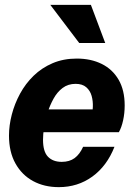

<svg xmlns="http://www.w3.org/2000/svg" viewBox="-20 -760 544 790"><path d="M222 10Q162 10 116 -15Q70 -40 43.5 -87.5Q17 -135 17 -202Q17 -244 28.5 -288.5Q40 -333 62.5 -374.5Q85 -416 118.5 -448.5Q152 -481 196.5 -500Q241 -519 296 -519Q354 -519 398.5 -497Q443 -475 468 -432Q493 -389 493 -326Q493 -294 486.5 -264.5Q480 -235 469 -216H102L122 -310H387L355 -275Q361 -296 362 -320Q363 -344 357 -365.5Q351 -387 335 -401Q319 -415 291 -415Q260 -415 237.5 -398Q215 -381 200 -353.5Q185 -326 175 -295Q165 -264 161 -235Q157 -206 157 -185Q157 -136 177.5 -115Q198 -94 234 -94Q266 -94 287 -109.5Q308 -125 322 -156H451Q420 -77 360 -33.5Q300 10 222 10ZM306 -583 187 -740H354L413 -583Z"/></svg>

Font: Instrument Sans SemiCondensed
Style: Bold Italic
Weight: 700
Width: 4
Italic angle: -13°
Designer: Rodrigo Fuenzalida
Foundry: fragTYPE
Version: Version 1.000;gftools[0.9.28]